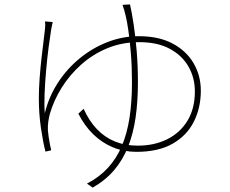

<svg xmlns="http://www.w3.org/2000/svg" viewBox="-20 -799 1040 870"><path d="M219 -699Q218 -694 216 -686Q214 -678 212 -666Q207 -636 200.5 -586.5Q194 -537 189 -480.5Q184 -424 182 -372.5Q180 -321 183 -286Q201 -360 242 -423.5Q283 -487 341 -534.5Q399 -582 467.5 -608.5Q536 -635 609 -635Q700 -635 762.5 -601.5Q825 -568 857.5 -512Q890 -456 890 -388Q890 -311 858.5 -248Q827 -185 762.5 -148Q698 -111 598 -111Q541 -111 491.5 -131.5Q442 -152 402.5 -190.5Q363 -229 335 -284L359 -306Q383 -252 418.5 -214.5Q454 -177 500.5 -158Q547 -139 604 -139Q679 -139 737.5 -168Q796 -197 829.5 -252Q863 -307 863 -385Q863 -446 834.5 -496.5Q806 -547 750 -577.5Q694 -608 611 -608Q533 -608 466.5 -580.5Q400 -553 347.5 -506Q295 -459 259 -401Q223 -343 206 -283Q202 -270 199 -249Q196 -228 197 -208Q198 -195 200.5 -178.5Q203 -162 206 -146Q209 -130 212 -118L186 -112Q175 -154 165.5 -219Q156 -284 156 -353Q156 -396 159.5 -443.5Q163 -491 168 -535Q173 -579 177.5 -614.5Q182 -650 184 -669Q185 -680 185 -687Q185 -694 184 -702ZM569 -779Q577 -745 585.5 -689Q594 -633 599.5 -565.5Q605 -498 605 -427Q605 -340 594.5 -267Q584 -194 560.5 -134.5Q537 -75 497.5 -28.5Q458 18 400 51L374 33Q430 4 469 -38.5Q508 -81 532 -137.5Q556 -194 567 -266Q578 -338 578 -426Q578 -497 573 -557.5Q568 -618 561.5 -662Q555 -706 550 -725Q547 -739 543 -753Q539 -767 535 -777Z"/></svg>

Font: Noto Sans JP
Style: Regular
Weight: 100
Designer: Ryoko NISHIZUKA 西塚涼子 (kana, bopomofo & ideographs); Paul D. Hunt (Latin, Greek & Cyrillic); Sandoll Communications 산돌커뮤니
Foundry: Adobe
Version: Version 2.004;hotconv 1.0.118;makeotfexe 2.5.65603